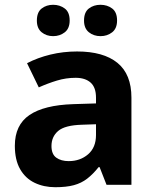

<svg xmlns="http://www.w3.org/2000/svg" viewBox="-20 -772 644 802"><path d="M302 -557Q412 -557 470.5 -509.5Q529 -462 529 -364V0H425L396 -74H392Q369 -45 344.5 -26Q320 -7 288.5 1.5Q257 10 211 10Q163 10 124.5 -8.5Q86 -27 64 -65.5Q42 -104 42 -163Q42 -250 103 -291.5Q164 -333 286 -337L381 -340V-364Q381 -407 358.5 -427Q336 -447 296 -447Q256 -447 218 -435.5Q180 -424 142 -407L93 -508Q137 -531 190.5 -544Q244 -557 302 -557ZM323 -251Q251 -249 223 -225Q195 -201 195 -162Q195 -128 215 -113.5Q235 -99 267 -99Q315 -99 348 -127.5Q381 -156 381 -208V-253ZM134 -686Q134 -721 154 -736.5Q174 -752 201.9 -752Q229.8 -752 250.4 -736.6Q271 -721.2 271 -686.4Q271 -653 250.4 -637Q229.8 -621 201.9 -621Q174 -621 154 -637.2Q134 -653.5 134 -686ZM331 -686Q331 -721 351.1 -736.5Q371.3 -752 399.6 -752Q428 -752 448.5 -736.6Q469 -721.2 469 -686.4Q469 -653 448.4 -637Q427.9 -621 400 -621Q371.5 -621 351.3 -637.2Q331 -653.5 331 -686Z"/></svg>

Font: Noto Sans Telugu
Style: Regular
Weight: 400
Designer: Jelle Bosma - Monotype Design Team
Foundry: Monotype Imaging Inc.
Version: Version 2.003